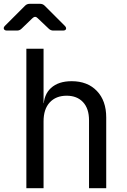

<svg xmlns="http://www.w3.org/2000/svg" viewBox="-46 -985 666 1005"><path d="M92 0V-730H182V-550V-445H201L182 -424Q182 -489 221 -524.5Q260 -560 329 -560Q412 -560 461 -509Q510 -458 510 -370V0H420V-355Q420 -417 388.5 -450.5Q357 -484 303 -484Q247 -484 214.5 -449Q182 -414 182 -350V0ZM-9 -825Q-22 -825 -25.5 -833Q-29 -841 -20 -850L85 -955Q95 -965 109 -965H164Q178 -965 188 -955L293 -850Q302 -841 299.5 -833Q297 -825 283 -825H233Q219 -825 209 -835L151 -890Q138 -904 123 -889L67 -835Q57 -825 43 -825Z"/></svg>

Font: Pitagon Sans Mono
Style: Regular
Weight: 400
Monospace: yes
Designer: Travis Tran
Foundry: Pitagon
Version: Version 1.001;gftools[0.9.26]